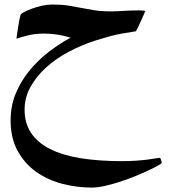

<svg xmlns="http://www.w3.org/2000/svg" viewBox="-20 -351 777 865"><path d="M708.5 382.3Q708.5 385.7 691.9 395Q675.3 404.3 648.9 416.7Q622.6 429.2 588.9 442.9Q555.2 456.5 520 468Q484.9 479.5 451.7 486.8Q418.5 494.1 393.1 494.1Q326.2 494.1 260.7 477.1Q195.3 460 143.3 423.3Q91.3 386.7 59.6 329.1Q27.8 271.5 27.8 190.9Q27.8 127 50.5 71.3Q73.2 15.6 111.3 -31.2Q149.4 -78.1 197.8 -115.7Q246.1 -153.3 297.9 -181.2Q263.2 -191.9 233.2 -195.8Q203.1 -199.7 178.7 -199.7Q138.2 -199.7 106.4 -191.7Q74.7 -183.6 54.2 -176.8Q54.2 -179.2 56.4 -194.3Q58.6 -209.5 61.5 -227.8Q64.5 -246.1 67.4 -262.2Q70.3 -278.3 71.8 -282.2Q72.3 -287.6 87.4 -295.9Q102.5 -304.2 123.8 -312Q145 -319.8 169.2 -325.2Q193.4 -330.6 213.4 -330.6Q257.8 -330.6 288.3 -325.7Q318.8 -320.8 346.9 -315.2Q375 -309.6 405.8 -304.7Q436.5 -299.8 481.4 -299.8Q503.4 -299.8 537.6 -302Q571.8 -304.2 608.4 -304.2Q619.1 -304.2 626.5 -303.2Q633.8 -302.2 633.8 -300.8Q633.8 -298.8 627.4 -284.4Q621.1 -270 613.8 -253.7Q606.4 -237.3 599.6 -223.6Q592.8 -210 591.8 -210Q555.7 -204.6 528.8 -199.7Q502 -194.8 481.4 -189.2Q460.9 -183.6 443.8 -178.5Q426.8 -173.3 410.2 -168.5Q349.1 -148.9 291.5 -118.7Q233.9 -88.4 189.5 -48.6Q145 -8.8 117.9 39.6Q90.8 87.9 90.8 143.1Q90.8 204.1 120.1 248Q149.4 292 205.6 320.3Q261.7 348.6 343.5 361.8Q425.3 375 530.3 375Q564.9 375 594.7 372.8Q624.5 370.6 647 367.7Q669.4 364.7 683.3 362.3Q697.3 359.9 701.2 359.9Q701.7 359.9 703.1 363Q704.6 366.2 705.8 370.4Q707 374.5 707.8 378.2Q708.5 381.8 708.5 382.3Z"/></svg>

Font: Accordance
Style: Bold
Weight: 700
Version: Version 1.2 (build January 31, 2020) Miklal Software Solutio